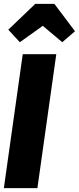

<svg xmlns="http://www.w3.org/2000/svg" viewBox="-21 -976 409 996"><path d="M271 -695 173 0H-1L97 -695ZM82 -757 22 -822 162 -956H261L368 -814L302 -757L201 -842Z"/></svg>

Font: Fira Sans Extra Condensed ExtraBold
Style: Italic
Weight: 800
Width: 3
Italic angle: -8°
Designer: Carrois Corporate & Edenspiekermann AG
Foundry: Carrois Corporate GbR & Edenspiekermann AG
Version: Version 4.203